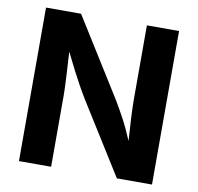

<svg xmlns="http://www.w3.org/2000/svg" viewBox="-81 -812 923 896"><g transform="rotate(10 381.0 -364.0)"><path d="M65.9 0V-727.5H231.9L461.9 -359.4Q483.4 -323.7 506.3 -281Q529.3 -238.3 553.2 -181.2Q549.3 -234.9 546.6 -288.8Q543.9 -342.8 543.9 -378.4V-727.5H696.3V0H529.8L320.8 -334Q300.8 -366.7 283.7 -397.5Q266.6 -428.2 248.8 -463.1Q231 -498 208.5 -543.5Q212.4 -477.5 215.3 -422.1Q218.3 -366.7 218.3 -334.5V0Z"/></g></svg>

Font: Inter
Style: Bold
Weight: 700
Designer: Rasmus Andersson
Foundry: rsms
Version: Version 4.001;git-9221beed3